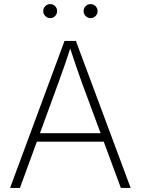

<svg xmlns="http://www.w3.org/2000/svg" viewBox="-20 -930 696 950"><path d="M29.8 0 299.3 -727.5H355.5L626.5 0H578.1L385.7 -519.5Q371.6 -559.1 355.7 -605Q339.8 -650.9 321.3 -708H333Q314.9 -650.4 298.8 -604.2Q282.7 -558.1 268.6 -519.5L78.6 0ZM145.5 -229V-271H510.7V-229ZM428.7 -840.3Q414.1 -840.3 403.8 -850.6Q393.6 -860.8 393.6 -875Q393.6 -889.6 403.8 -899.7Q414.1 -909.7 428.7 -909.7Q442.9 -909.7 452.9 -899.4Q462.9 -889.2 462.9 -875Q462.9 -860.8 452.9 -850.6Q442.9 -840.3 428.7 -840.3ZM228.5 -840.3Q214.4 -840.3 204.1 -850.6Q193.8 -860.8 193.8 -875Q193.8 -889.6 204.1 -899.7Q214.4 -909.7 228.5 -909.7Q242.7 -909.7 252.7 -899.4Q262.7 -889.2 262.7 -875Q262.7 -860.8 252.7 -850.6Q242.7 -840.3 228.5 -840.3Z"/></svg>

Font: Inter ExtraLight
Style: Regular
Weight: 250
Designer: Rasmus Andersson
Foundry: rsms
Version: Version 4.001;git-66647c0bb